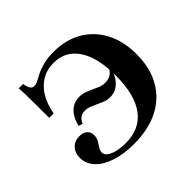

<svg xmlns="http://www.w3.org/2000/svg" viewBox="-144 -751 933 933"><g transform="rotate(-45 322.5 -285.0)"><path d="M287.9 11.3Q218.5 11.3 165.7 -6Q112.9 -23.4 83.5 -54.8Q54 -86.3 54 -127.4Q54 -162.1 74.2 -183.1Q94.4 -204 126.6 -204Q152.4 -204 166.9 -191.1Q181.5 -178.2 181.5 -156.5Q181.5 -137.9 173 -123.4Q164.5 -108.9 156 -96Q147.6 -83.1 147.6 -70.2Q147.6 -55.6 162.5 -44.4Q177.4 -33.1 203.6 -26.6Q229.8 -20.2 262.9 -20.2Q359.7 -20.2 410.1 -87.9Q460.5 -155.6 460.5 -286.3Q460.5 -410.5 416.1 -477.4Q371.8 -544.4 289.5 -544.4Q244.4 -544.4 209.3 -523.8Q174.2 -503.2 150.4 -464.5Q126.6 -425.8 116.9 -370.2H86.3Q86.3 -429 85.9 -467.3Q85.5 -505.6 85.1 -531.5Q84.7 -557.3 83.1 -576.6H112.9Q116.9 -552.4 124.2 -541.5Q131.5 -530.6 144.4 -530.6Q157.3 -530.6 171.8 -538.3Q186.3 -546 206.9 -556.5Q227.4 -566.9 256.9 -574.6Q286.3 -582.3 327.4 -582.3Q412.1 -582.3 474.2 -546Q536.3 -509.7 571 -444Q605.6 -378.2 605.6 -288.7Q605.6 -196 567.7 -128.6Q529.8 -61.3 458.9 -25Q387.9 11.3 287.9 11.3ZM261.3 -339.5Q282.3 -339.5 299.6 -333.1Q316.9 -326.6 333.1 -319Q349.2 -311.3 365.3 -304.8Q381.5 -298.4 400.8 -298.4Q422.6 -298.4 438.3 -308.5Q454 -318.5 461.3 -335.5L469.4 -332.3Q459.7 -286.3 432.3 -258.9Q404.8 -231.5 367.7 -231.5Q347.6 -231.5 331 -237.9Q314.5 -244.4 298.8 -252Q283.1 -259.7 266.9 -266.1Q250.8 -272.6 233.1 -272.6Q214.5 -272.6 201.6 -263.3Q188.7 -254 180.6 -234.7L159.7 -241.9Q171 -288.7 197.2 -314.1Q223.4 -339.5 261.3 -339.5Z"/></g></svg>

Font: Playfair 5pt SemiExpanded Light ExtraBold
Style: Regular
Weight: 800
Version: Version 2.001;gftools[0.9.30]